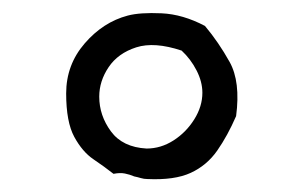

<svg xmlns="http://www.w3.org/2000/svg" viewBox="-20 -772 468 296"><path d="M344 -593Q331 -563 315 -540Q299 -517 274 -505.5Q249 -494 207 -496Q202 -496 197 -497.5Q192 -499 187 -500Q180 -503 172.5 -504.5Q165 -506 155 -504Q141 -515 124 -526.5Q107 -538 94.5 -561Q82 -584 82 -628Q82 -672 110.5 -705Q139 -738 177 -748Q196 -753 229 -751.5Q262 -750 296 -732Q317 -707 334 -676.5Q351 -646 344 -593ZM292 -629Q292 -646 283 -663.5Q274 -681 260 -694Q218 -708 190 -699Q162 -690 147.5 -668.5Q133 -647 133 -623Q133 -594 151 -569.5Q169 -545 206 -543Q228 -543 247.5 -555.5Q267 -568 279.5 -588Q292 -608 292 -629Z"/></svg>

Font: Yuji Syuku
Style: Regular
Weight: 400
Designer: Kataoka Yuji
Foundry: Kinuta Font Factory
Version: Version 3.002